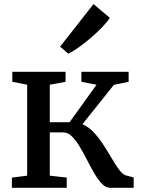

<svg xmlns="http://www.w3.org/2000/svg" viewBox="-20 -892 668 912"><path d="M36.5 0V-48.5L109 -57.5V-489.5L38.5 -503.5V-551H291.5V-503.5L216.5 -489.5V-311.5H310.5L438.5 -489.5L366.5 -503.5V-551H591V-503.5L521 -489L371.5 -302Q401.5 -289 426.5 -262Q451.5 -235 472.5 -202.2Q493.5 -169.5 511.8 -138.2Q530 -107 546.2 -85.2Q562.5 -63.5 577.5 -59L615 -49V0H503Q482.5 0 464.2 -19Q446 -38 428.5 -68Q411 -98 393.8 -131.5Q376.5 -165 358.8 -195Q341 -225 321.8 -244Q302.5 -263 280.5 -263H216.5V-57.5L297 -48.5V0ZM304 -637.5 265.5 -670.5 424 -872.5 501.5 -807.5Q490.5 -789 466.2 -763.8Q442 -738.5 412 -712.8Q382 -687 353.5 -666.8Q325 -646.5 305 -637.5Z"/></svg>

Font: Merriweather 28pt Medium
Style: Regular
Weight: 500
Version: Version 2.100